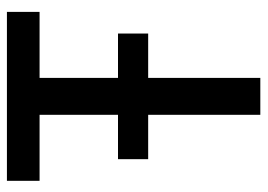

<svg xmlns="http://www.w3.org/2000/svg" viewBox="-126 -628 754 541"><g transform="rotate(-90 250.5 -357.0)"><path d="M198 0H302V-316H427V-401H302V-622H488V-714H12V-622H198V-401H73V-316H198Z"/></g></svg>

Font: Noto Sans SemiCondensed Medium
Style: Regular
Weight: 500
Width: 4
Designer: Monotype Design Team
Foundry: Monotype Imaging Inc.
Version: Version 2.013